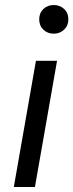

<svg xmlns="http://www.w3.org/2000/svg" viewBox="-20 -744 292 764"><path d="M35 0 123 -502H207L119 0ZM194 -610Q169 -610 152.5 -626Q136 -642 136 -667Q136 -692 152.5 -708Q169 -724 194 -724Q218 -724 235 -708.5Q252 -693 252 -667Q252 -642 235 -626Q218 -610 194 -610Z"/></svg>

Font: DM Sans 16pt
Style: Italic
Weight: 400
Italic angle: -10°
Version: Version 4.004;gftools[0.9.30]